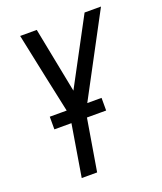

<svg xmlns="http://www.w3.org/2000/svg" viewBox="-136 -609 772 913"><g transform="rotate(-20 250.0 -152.5)"><path d="M119 215 168 -81 122 -296 75 -520H159L224 -189L401 -520H484L245 -72L197 215ZM76 -47V-111H338V-47Z"/></g></svg>

Font: Iosevka SS04
Style: Italic
Weight: 400
Italic angle: -9°
Monospace: yes
Designer: Belleve Invis
Foundry: Belleve Invis
Version: Version 19.0.0; ttfautohint (v1.8.4)